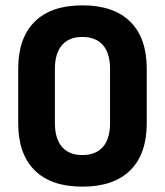

<svg xmlns="http://www.w3.org/2000/svg" viewBox="-20 -686 616 717"><path d="M287 11Q171 11 109.5 -50Q48 -111 48 -226V-429Q48 -544 109.5 -605Q171 -666 287 -666Q405 -666 466.5 -605Q528 -544 528 -429V-226Q528 -111 466.5 -50Q405 11 287 11ZM287 -107Q338 -107 364.5 -137.5Q391 -168 391 -227V-428Q391 -487 364.5 -517.5Q338 -548 287 -548Q238 -548 211.5 -517.5Q185 -487 185 -428V-227Q185 -168 211.5 -137.5Q238 -107 287 -107Z"/></svg>

Font: Sofia Sans Semi Condensed ExtraBold
Style: Regular
Weight: 800
Designer: Botio Nikoltchev, Ani Petrova
Foundry: lettersoup
Version: Version 4.100